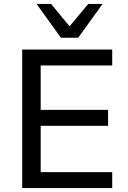

<svg xmlns="http://www.w3.org/2000/svg" viewBox="-20 -957 653 977"><path d="M93 0V-705H551V-624H187V-398H530V-317H187V-81H551V0ZM290 -765 166 -937H240L334 -823L429 -937H502L378 -765Z"/></svg>

Font: Nunito Sans 10pt Medium
Style: Regular
Weight: 500
Designer: Vernon Adams
Foundry: Vernon Adams
Version: Version 3.101;gftools[0.9.27]